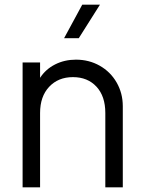

<svg xmlns="http://www.w3.org/2000/svg" viewBox="-20 -804 613 824"><path d="M77 -536H152V-470Q176 -507 216.5 -527.5Q257 -548 306 -548Q362 -548 408 -522Q454 -496 480.5 -450Q507 -404 507 -348V0H432V-319Q432 -391 394 -432Q356 -473 293 -473Q230 -473 191 -431.5Q152 -390 152 -319V0H77ZM333 -784H409L318 -640H255Z"/></svg>

Font: Evergrow Sans 
Style: Regular
Weight: 400
Foundry: 10Web
Version: Version 1.000